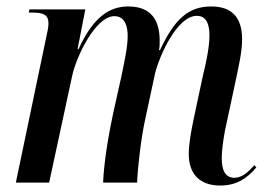

<svg xmlns="http://www.w3.org/2000/svg" viewBox="-20 -565 833 594"><path d="M661 9C713 9 745 -14 773 -47L767 -54C747 -32 729 -15 705 -15C677 -15 666 -38 666 -76C666 -97 670 -129 676 -161L711 -324C718 -360 729 -403 729 -444C729 -510 698 -545 634 -545C564 -545 521 -508 475 -410H472C474 -419 474 -430 474 -439C474 -501 449 -545 377 -545C320 -545 269 -514 223 -413H220L244 -536H71L69 -526H81C115 -526 130 -519 130 -492C130 -481 126 -463 122 -445L29 0H132L203 -329C215 -388 275 -515 334 -515C368 -515 375 -481 375 -454C375 -421 366 -379 356 -331L330 -214C316 -150 301 -59 299 0H404C407 -58 417 -140 429 -195L460 -339C474 -394 528 -516 589 -516C623 -516 628 -482 628 -454C628 -418 616 -364 608 -332L580 -201C571 -158 564 -120 564 -88C564 -28 597 9 661 9Z"/></svg>

Font: Noto Serif Display Condensed Medium
Style: Italic
Weight: 500
Width: 3
Italic angle: -12°
Designer: Monotype Design Team
Foundry: Monotype Imaging Inc.
Version: Version 2.009